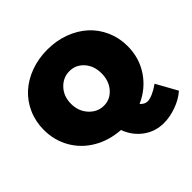

<svg xmlns="http://www.w3.org/2000/svg" viewBox="-221 -897 1263 1263"><g transform="rotate(-45 410.5 -265.5)"><path d="M9.8 -351.1Q9.8 -427.7 39.3 -494.4Q68.8 -561 120.4 -607.9Q171.9 -654.8 244.1 -681.4Q316.4 -708 399.9 -708Q483.4 -708 555.7 -681.2Q627.9 -654.3 679.4 -607.4Q731 -560.5 760.5 -494.1Q790 -427.7 790 -351.1Q790 -241.2 732.2 -155Q674.3 -68.8 576.2 -25.9Q599.1 0 626 0Q645.5 0 675.3 -12.7Q705.1 -25.4 734.9 -46.9L740.2 -49.8L820.8 95.2L817.9 98.1Q776.9 133.8 717 155.3Q657.2 176.8 601.1 176.8Q521.5 176.8 459.2 131.3Q397 85.9 368.2 8.8Q264.6 2 183.1 -45.7Q101.6 -93.3 55.7 -173.1Q9.8 -252.9 9.8 -351.1ZM402.8 -183.1Q461.4 -183.1 501.7 -229.2Q542 -275.4 542 -345.2Q542 -415 501.7 -460Q461.4 -504.9 402.8 -504.9Q342.8 -504.9 300.3 -459.7Q257.8 -414.6 257.8 -345.2Q257.8 -275.9 300.8 -229.5Q343.8 -183.1 402.8 -183.1Z"/></g></svg>

Font: Trueno UltraBlack
Style: Regular
Weight: 950
Designer: Julieta Ulanovsky
Foundry: Julieta Ulanovsky
Version: Version 3.001b | FøM Fix